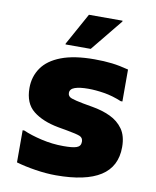

<svg xmlns="http://www.w3.org/2000/svg" viewBox="-86 -826 729 900"><g transform="rotate(10 279.0 -376.0)"><path d="M52 -173H60Q96 -157 148 -145Q200 -133 252 -133Q274 -133 289.5 -134.5Q305 -136 315 -139.5Q325 -143 330 -150Q335 -157 335 -168Q335 -187 319 -193.5Q303 -200 258 -208L213 -216Q138 -230 93.5 -265.5Q49 -301 49 -374Q49 -428 78 -470Q107 -512 168.5 -535.5Q230 -559 326 -559Q373 -559 410 -554.5Q447 -550 489 -539V-387H481Q438 -405 397 -411.5Q356 -418 322 -418Q281 -418 258 -410Q235 -402 235 -383Q235 -366 253.5 -359.5Q272 -353 309 -346L354 -338Q402 -330 440.5 -312Q479 -294 502 -261.5Q525 -229 525 -176Q525 -83 454 -37.5Q383 8 242 8Q196 8 144.5 0Q93 -8 52 -20ZM180 -604V-608L264 -760H424V-756L300 -604Z"/></g></svg>

Font: Kufam ExtraBold
Style: Regular
Weight: 800
Designer: Wael Morcos, Artur Schmal
Foundry: Original Type
Version: Version 1.300; ttfautohint (v1.8.3)